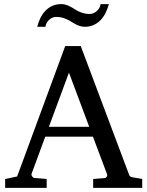

<svg xmlns="http://www.w3.org/2000/svg" viewBox="-20 -910 714 930"><path d="M431.2 0V-43L488.8 -47.9Q493.7 -47.9 497.1 -54.4Q500.5 -61 499 -64.9L430.2 -248H199.2L132.8 -67.9Q131.8 -64.9 132.8 -61.5Q133.8 -58.1 136.2 -54.9Q138.7 -51.8 141.6 -49.8Q144.5 -47.9 147 -47.9L206.1 -43V0H4.9V-43L63 -55.2L295.9 -687H371.1L603 -69.8Q606.4 -59.6 609.6 -56.2Q612.8 -52.7 624 -50.8L668.9 -43V0ZM314 -558.1 216.8 -295.9H412.1ZM276.4 -890.1Q289.6 -890.1 300.3 -886.5Q311 -882.8 321 -877.7Q331.1 -872.6 340.6 -866.2Q350.1 -859.9 361.1 -854.7Q372.1 -849.6 385 -845.9Q397.9 -842.3 414.1 -842.3Q424.3 -842.3 433.3 -846.4Q442.4 -850.6 449.7 -857.2Q457 -863.8 461.7 -872.6Q466.3 -881.3 467.3 -890.1H507.3Q501.5 -868.2 491.7 -848.1Q481.9 -828.1 467.8 -813.2Q453.6 -798.3 434.6 -789.3Q415.5 -780.3 391.1 -780.3Q377.9 -780.3 366.9 -783.9Q356 -787.6 345.9 -792.7Q335.9 -797.9 326.2 -804.2Q316.4 -810.5 305.4 -815.7Q294.4 -820.8 281.2 -824.5Q268.1 -828.1 252 -828.1Q241.7 -828.1 232.9 -824Q224.1 -819.8 217 -813.2Q210 -806.6 205.6 -797.9Q201.2 -789.1 200.2 -780.3H160.2Q166 -802.2 175.5 -822.3Q185.1 -842.3 199.5 -857.4Q213.9 -872.6 232.9 -881.3Q252 -890.1 276.4 -890.1Z"/></svg>

Font: Tagmukay Beta
Style: Regular
Weight: 400
Designer: Peter Martin
Foundry: SIL International
Version: Version 2.000; dev 82b92eM